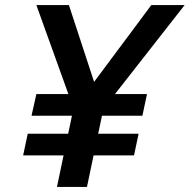

<svg xmlns="http://www.w3.org/2000/svg" viewBox="-20 -735 746 755"><path d="M71 -124 89 -209H248L263 -280H104L123 -365H249L123 -715H251L350 -413L575 -715H706L432 -365H558L540 -280H381L366 -209H525L507 -124H348L322 0H204L230 -124Z"/></svg>

Font: Wix Madefor Text SemiBold
Style: Italic
Weight: 600
Italic angle: -12°
Designer: Dalton Maag Ltd
Foundry: Dalton Maag Ltd
Version: Version 3.100